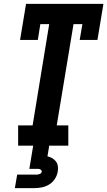

<svg xmlns="http://www.w3.org/2000/svg" viewBox="-20 -755 556 995"><path d="M74 0V-105H149L235 -630H189L176 -548H84L115 -735H516L485 -548H393L407 -630H361L274 -105H334V0ZM57 220 69 150H169Q177 150 186 146.5Q195 143 196 135Q197 131 194.5 128Q192 125 189 123Q186 121 182 120.5Q178 120 174 120H132L152 0H235L226 55Q239 58 251 65Q263 72 270.5 82.5Q278 93 280 107Q282 121 279 135Q276 154 264.5 172Q253 190 235 201Q217 212 197 216Q177 220 157 220Z"/></svg>

Font: Iosevka Curly Slab XBdObl
Style: Regular
Weight: 800
Italic angle: -9°
Monospace: yes
Designer: Belleve Invis
Foundry: Belleve Invis
Version: Version 11.1.0; ttfautohint (v1.8.3)